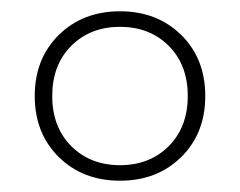

<svg xmlns="http://www.w3.org/2000/svg" viewBox="-20 -695 425 340"><path d="M192.5 -675Q258.5 -675 301 -633Q343.5 -591 343.5 -525Q343.5 -459 301 -417Q258.5 -375 192.5 -375Q126.5 -375 84 -417Q41.5 -459 41.5 -525Q41.5 -591 84 -633Q126.5 -675 192.5 -675ZM192.5 -402.5Q245 -402.5 278.8 -436.2Q312.5 -470 312.5 -525Q312.5 -580 278.8 -613.8Q245 -647.5 192.5 -647.5Q140 -647.5 106.2 -613.8Q72.5 -580 72.5 -525Q72.5 -470 106.2 -436.2Q140 -402.5 192.5 -402.5Z"/></svg>

Font: Newsreader Text Light
Style: Regular
Weight: 300
Designer: Hugues Gentile
Foundry: Production Type
Version: Version 1.002